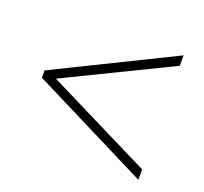

<svg xmlns="http://www.w3.org/2000/svg" viewBox="-86 -680 682 641"><g transform="rotate(20 255.0 -359.0)"><path d="M464 -138 45 -348V-374L464 -580V-543L90 -361L464 -175Z"/></g></svg>

Font: Noto Sans Armenian SemiCondensed ExtraLight
Style: Regular
Weight: 200
Width: 4
Designer: Monotype Design Team
Foundry: Monotype Imaging Inc.
Version: Version 2.008; ttfautohint (v1.8.4.7-5d5b)